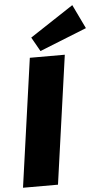

<svg xmlns="http://www.w3.org/2000/svg" viewBox="-62 -990 554 1028"><g transform="rotate(-5 214.5 -475.5)"><path d="M429 -822 176 -721 133 -797 367 -951ZM207 0H19L116 -690H304Z"/></g></svg>

Font: Ezarion Extra Bold
Style: Italic
Weight: 800
Italic angle: -8°
Designer: Natanael Gama
Version: Version 1.001;PS 001.001;hotconv 1.0.70;makeotf.lib2.5.58329